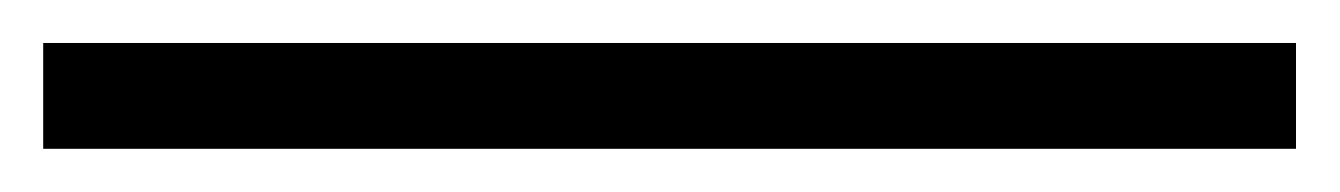

<svg xmlns="http://www.w3.org/2000/svg" viewBox="-25 2 614 88"><path d="M-5.2 70.2H569V21.7H-5.2Z"/></svg>

Font: Source Han Serif CN VF
Style: Regular
Weight: 250
Designer: Ryoko NISHIZUKA 西塚涼子 (kana & ideographs); Frank Grießhammer (Latin, Greek & Cyrillic); Wenlong ZHANG 张文龙 (bopomofo); San
Foundry: Adobe
Version: Version 2.002;hotconv 1.1.0;makeotfexe 2.6.0